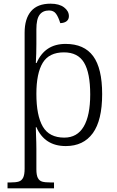

<svg xmlns="http://www.w3.org/2000/svg" viewBox="-20 -785 636 1045"><path d="M21 208H37Q67 208 82.5 203Q98 198 106 182Q114 166 114 133V-607Q114 -683 149 -724Q184 -765 255 -765Q302 -765 328.5 -745Q355 -725 355 -697Q355 -680 343 -670Q331 -660 308 -659Q298 -692 285 -710Q272 -728 247 -728Q213 -728 195.5 -704.5Q178 -681 178 -626V-545Q178 -493 175 -442H179Q224 -546 337 -546Q438 -546 487 -479.5Q536 -413 536 -273Q536 -130 485 -60Q434 10 338 10Q223 10 178 -93H175L176 -53Q178 -7 178 25V136Q178 168 186 183.5Q194 199 209.5 203.5Q225 208 255 208H274V240H21ZM471 -271Q471 -388 437.5 -444Q404 -500 328 -500Q247 -500 212.5 -443Q178 -386 178 -274Q178 -156 213 -96Q248 -36 330 -36Q400 -36 435.5 -96Q471 -156 471 -271Z"/></svg>

Font: Noto Serif Light
Style: Regular
Weight: 300
Designer: Monotype Design Team
Foundry: Monotype Imaging Inc.
Version: Version 1.001